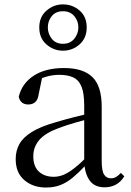

<svg xmlns="http://www.w3.org/2000/svg" viewBox="-20 -841 597 876"><path d="M189.7 14.6Q130.5 14.6 91.1 -19.1Q51.6 -52.8 51.6 -115.1Q51.6 -153.9 68.8 -184.3Q85.9 -214.6 125.4 -239Q164.9 -263.5 230.9 -282.3Q272.8 -294.9 318.8 -306.7Q364.8 -318.5 404.8 -327.7V-303.3Q364.8 -293.3 323.7 -281.5Q282.6 -269.7 248.6 -257Q185.3 -233.6 158.6 -201.7Q131.9 -169.7 131.9 -128.2Q131.9 -81.6 157.5 -58Q183.2 -34.4 225.1 -34.4Q247.6 -34.4 269.6 -43.3Q291.6 -52.2 319.7 -74.2Q347.7 -96.3 385.8 -134.4L394.5 -87.1H370.9Q339.7 -53.7 312.5 -31.1Q285.2 -8.4 256.1 3.1Q227 14.6 189.7 14.6ZM456.8 13.6Q412.1 13.6 389.8 -16.6Q367.5 -46.7 364.2 -99.7V-103.3V-359Q364.2 -415 352.1 -445.3Q339.9 -475.6 314.7 -487.6Q289.6 -499.6 250 -499.6Q221.3 -499.6 192.1 -491.4Q162.9 -483.2 129.7 -464.7L173.2 -491.9L156.8 -412.7Q153.2 -386 140.7 -375.2Q128.1 -364.3 109.4 -364.3Q73.2 -364.3 65.5 -399.7Q80.4 -461 134.1 -495.8Q187.8 -530.6 272.2 -530.6Q359.5 -530.6 401.8 -489.2Q444 -447.8 444 -354.6V-107.7Q444 -60.8 455.1 -44.2Q466.1 -27.5 486.4 -27.5Q499 -27.5 509 -33.2Q519 -38.8 531.4 -52.1L547.1 -36.7Q531.2 -10.7 508.6 1.4Q486 13.6 456.8 13.6ZM267.3 -641.2Q300.2 -641.2 318.8 -664.1Q337.5 -687.1 337.5 -715.7Q337.5 -745.6 318.8 -767.6Q300.2 -789.7 267.3 -789.7Q234.4 -789.7 216.3 -767.6Q198.2 -745.6 198.2 -715.7Q198.2 -687.1 216.3 -664.1Q234.4 -641.2 267.3 -641.2ZM267.3 -609.7Q225.2 -609.7 192.2 -638.1Q159.2 -666.6 159.2 -715.7Q159.2 -764.2 192.2 -792.6Q225.2 -821 267.3 -821Q310.5 -821 343 -793.1Q375.6 -765.2 375.6 -715.7Q375.6 -667.2 343 -638.4Q310.5 -609.7 267.3 -609.7Z"/></svg>

Font: Early Summer Mincho VF
Style: Regular
Weight: 250
Designer: GuiWonder
Version: Version 1.002